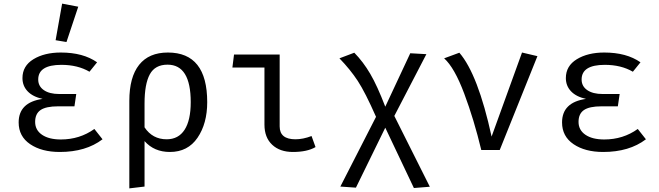

<svg xmlns="http://www.w3.org/2000/svg" viewBox="-20 -828 3640 1060"><path d="M323 -808 412 -791 347 -596 287 -606ZM391 -241H301Q234 -241 204 -220.5Q174 -200 174 -155Q174 -110 212 -84Q250 -58 316 -58Q420 -58 501 -116L546 -59Q454 11 310 11Q210 11 146.5 -32Q83 -75 83 -152Q83 -263 215 -282Q161 -294 132.5 -324Q104 -354 104 -397Q104 -464 164.5 -501Q225 -538 316 -538Q439 -538 516 -484L474 -432Q409 -470 319 -470Q191 -470 191 -389Q191 -352 222 -330.5Q253 -309 307 -309H401Z M907 -538Q1124 -538 1124 -264Q1124 -146 1070.5 -67.5Q1017 11 918 11Q831 11 778 -49V202L694 212V-271Q694 -402 748 -470Q802 -538 907 -538ZM905 -471Q836 -471 807 -417.5Q778 -364 778 -257V-125Q822 -59 900 -59Q965 -59 999 -111.5Q1033 -164 1033 -264Q1033 -471 905 -471Z M1440 -455H1263L1272 -527H1524V-130Q1524 -59 1611 -59Q1653 -59 1700 -77L1722 -16Q1676 11 1597 11Q1525 11 1482.5 -29Q1440 -69 1440 -140Z M2157 -188 2353 203 2265 210 2107 -123 1945 208 1859 202 2056 -183Q1996 -319 1955 -381.5Q1914 -444 1854 -506L1936 -537Q1985 -487 2024 -420.5Q2063 -354 2107 -239L2245 -534L2334 -529Z M2637 0Q2597 -167 2543 -311Q2489 -455 2432 -506L2516 -537Q2619 -418 2694 -74L2862 -538L2947 -518L2739 0Z M3391 -241H3301Q3234 -241 3204 -220.5Q3174 -200 3174 -155Q3174 -110 3212 -84Q3250 -58 3316 -58Q3420 -58 3501 -116L3546 -59Q3454 11 3310 11Q3210 11 3146.5 -32Q3083 -75 3083 -152Q3083 -263 3215 -282Q3161 -294 3132.5 -324Q3104 -354 3104 -397Q3104 -464 3164.5 -501Q3225 -538 3316 -538Q3439 -538 3516 -484L3474 -432Q3409 -470 3319 -470Q3191 -470 3191 -389Q3191 -352 3222 -330.5Q3253 -309 3307 -309H3401Z"/></svg>

Font: Fira Mono
Style: Regular
Weight: 400
Designer: Carrois Corporate & Edenspiekermann AG
Foundry: Carrois Corporate GbR & Edenspiekermann AG
Version: Version 3.206;PS 003.206;hotconv 1.0.70;makeotf.lib2.5.58329